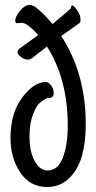

<svg xmlns="http://www.w3.org/2000/svg" viewBox="-20 -720 383 768"><path d="M56 -524Q90 -548 133 -580Q89 -629 66 -629Q62 -629 57 -628Q52 -627 49 -627Q41 -627 41 -638Q41 -653 60 -676.5Q79 -700 97 -700Q112 -700 126 -689Q158 -662 190 -624Q232 -658 263 -686Q265 -709 282 -688Q303 -663 302 -639Q302 -630 297 -627Q256 -598 225 -576Q323 -426 323 -223Q323 -152 308 -97.5Q293 -43 257 -7.5Q221 28 168 28Q100 28 61 -30Q22 -88 22 -168Q22 -268 69 -330Q116 -392 163 -392Q175 -392 185 -377.5Q195 -363 195 -347Q195 -338 188.5 -332Q182 -326 170 -329Q151 -319 138 -307.5Q125 -296 111.5 -261Q98 -226 98 -174Q98 -113 119 -75.5Q140 -38 170 -38Q211 -38 231 -88.5Q251 -139 251 -217Q251 -403 168 -534L109 -488Q91 -474 65 -491Q43 -507 53 -520Q54 -522 56 -524Z"/></svg>

Font: Grand Hotel
Style: Regular
Weight: 400
Designer: Brian J. Bonislawsky & Jim Lyles for Astigmatic (AOETI)
Foundry: Astigmatic (AOETI)
Version: Version 001.000